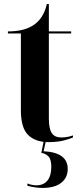

<svg xmlns="http://www.w3.org/2000/svg" viewBox="-20 -691 397 947"><path d="M219 10Q155 10 119 -25Q83 -60 83 -147V-526H19V-536Q99 -536 145 -567Q195 -600 211 -671H221V-536H331V-526H221V-107Q221 -56 235.5 -34.5Q250 -13 282 -13Q294 -13 308 -15Q322 -17 340 -23V-13Q325 -6 294 2Q263 10 219 10ZM190 236Q173 236 152 233Q131 230 115 225V214Q138 223 159 223Q195 223 214 199.5Q233 176 233 132Q233 95 219 80.5Q205 66 184 63L198 -8H209L195 55Q314 61 314 142Q314 186 281.5 211Q249 236 190 236Z"/></svg>

Font: Noto Serif Display Condensed
Style: Bold
Weight: 700
Width: 3
Designer: Monotype Design Team
Foundry: Monotype Imaging Inc.
Version: Version 2.009